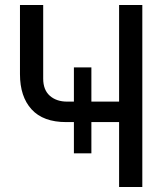

<svg xmlns="http://www.w3.org/2000/svg" viewBox="-20 -749 670 769"><path d="M276 -342V-479H346V-342H457V-729H550V0H457V-260H346V-135H276V-260H245Q153 -260 106.5 -311Q60 -362 60 -452V-729H153V-434Q153 -389 179.5 -365.5Q206 -342 249 -342Z"/></svg>

Font: ColatingCofangSans
Style: Regular
Weight: 400
Foundry: GNU
Version: Version 412.227;June 27, 2022;FontCreator 11.0.0.2412 32-bit